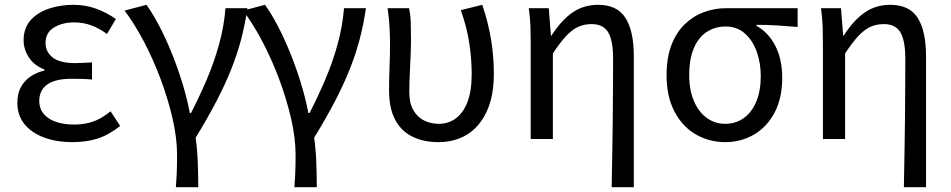

<svg xmlns="http://www.w3.org/2000/svg" viewBox="-20 -577 3948 797"><path d="M281 13Q214 13 162 -6.5Q110 -26 81 -62.5Q52 -99 52 -150Q52 -189 67 -216Q82 -243 107.5 -260Q133 -277 164 -284V-289Q122 -305 100 -338.5Q78 -372 78 -410Q78 -460 106.5 -492.5Q135 -525 182.5 -541Q230 -557 285 -557Q335 -557 379 -541Q423 -525 461 -498L424 -436Q393 -459 359.5 -471.5Q326 -484 288 -484Q238 -484 203.5 -462.5Q169 -441 169 -399Q169 -362 198.5 -338.5Q228 -315 293 -315Q309 -315 325.5 -316Q342 -317 362 -318V-247Q338 -249 317.5 -249.5Q297 -250 277 -250Q210 -250 176.5 -226.5Q143 -203 143 -158Q143 -112 182 -86Q221 -60 290 -60Q330 -60 365.5 -72Q401 -84 439 -115L479 -54Q430 -16 384 -1.5Q338 13 281 13Z M710 200Q712 174 713 155Q714 136 714.5 115Q715 94 715 65Q715 -3 696.5 -84Q678 -165 647 -248Q616 -331 577 -405Q538 -479 497 -533L588 -557Q614 -521 640.5 -470.5Q667 -420 691.5 -360Q716 -300 736 -235.5Q756 -171 768 -108H773Q808 -176 838.5 -247.5Q869 -319 889.5 -393.5Q910 -468 916 -543H1007Q997 -474 980.5 -412Q964 -350 939 -287.5Q914 -225 878 -156Q842 -87 792 -5Q799 43 801 97.5Q803 152 803 200Z M1202 200Q1204 174 1205 155Q1206 136 1206.5 115Q1207 94 1207 65Q1207 -3 1188.5 -84Q1170 -165 1139 -248Q1108 -331 1069 -405Q1030 -479 989 -533L1080 -557Q1106 -521 1132.5 -470.5Q1159 -420 1183.5 -360Q1208 -300 1228 -235.5Q1248 -171 1260 -108H1265Q1300 -176 1330.5 -247.5Q1361 -319 1381.5 -393.5Q1402 -468 1408 -543H1499Q1489 -474 1472.5 -412Q1456 -350 1431 -287.5Q1406 -225 1370 -156Q1334 -87 1284 -5Q1291 43 1293 97.5Q1295 152 1295 200Z M1800 13Q1736 13 1689.5 -11Q1643 -35 1619 -82.5Q1595 -130 1595 -202Q1595 -250 1597 -298.5Q1599 -347 1599 -394Q1599 -427 1597 -464Q1595 -501 1589 -543H1678Q1684 -515 1685 -483.5Q1686 -452 1686 -416Q1686 -386 1684.5 -347.5Q1683 -309 1681 -269.5Q1679 -230 1679 -196Q1679 -148 1696.5 -118.5Q1714 -89 1742 -76Q1770 -63 1801 -63Q1841 -63 1871.5 -85Q1902 -107 1920 -152.5Q1938 -198 1938 -269Q1938 -330 1928.5 -395Q1919 -460 1893 -535L1982 -557Q2006 -486 2018 -415Q2030 -344 2030 -271Q2030 -179 2001 -115.5Q1972 -52 1920.5 -19.5Q1869 13 1800 13Z M2519 200Q2520 134 2521.5 64Q2523 -6 2523.5 -74.5Q2524 -143 2524.5 -208Q2525 -273 2525 -332Q2525 -409 2504.5 -443Q2484 -477 2436 -477Q2406 -477 2381 -466Q2356 -455 2330.5 -428Q2305 -401 2275 -355V0H2183V-394Q2183 -427 2182 -464Q2181 -501 2175 -543H2258L2267 -429H2269Q2311 -494 2357 -525.5Q2403 -557 2463 -557Q2542 -557 2576.5 -502.5Q2611 -448 2611 -344V200Z M2990 13Q2924 13 2868.5 -19Q2813 -51 2780 -113.5Q2747 -176 2747 -265Q2747 -337 2767 -389.5Q2787 -442 2822 -476Q2857 -510 2901.5 -526.5Q2946 -543 2994 -543H3291V-465Q3245 -469 3205 -471.5Q3165 -474 3120 -474V-470Q3170 -442 3198.5 -386.5Q3227 -331 3227 -254Q3227 -170 3195.5 -110Q3164 -50 3110 -18.5Q3056 13 2990 13ZM2990 -63Q3034 -63 3067.5 -87Q3101 -111 3119.5 -155.5Q3138 -200 3138 -261Q3138 -316 3121 -363Q3104 -410 3071.5 -438.5Q3039 -467 2992 -467Q2949 -467 2914.5 -445Q2880 -423 2860.5 -378Q2841 -333 2841 -265Q2841 -203 2860.5 -157.5Q2880 -112 2914 -87.5Q2948 -63 2990 -63Z M3732 200Q3733 134 3734.5 64Q3736 -6 3736.5 -74.5Q3737 -143 3737.5 -208Q3738 -273 3738 -332Q3738 -409 3717.5 -443Q3697 -477 3649 -477Q3619 -477 3594 -466Q3569 -455 3543.5 -428Q3518 -401 3488 -355V0H3396V-394Q3396 -427 3395 -464Q3394 -501 3388 -543H3471L3480 -429H3482Q3524 -494 3570 -525.5Q3616 -557 3676 -557Q3755 -557 3789.5 -502.5Q3824 -448 3824 -344V200Z"/></svg>

Font: Farlight84_Sys_V01
Style: Regular
Weight: 400
Designer: Ryoko NISHIZUKA  (kana, bopomofo & ideographs); Paul D. Hunt (Latin, Greek & Cyrillic); Sandoll Communications , Soo-you
Foundry: Adobe
Version: Version 2.004;October 29, 2024;FontCreator 14.0.0.2814 64-bi